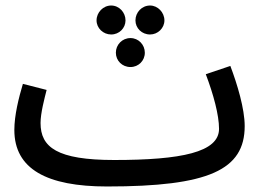

<svg xmlns="http://www.w3.org/2000/svg" viewBox="-20 -655 958 696"><path d="M383 -530C412 -530 435 -553 435 -581C435 -610 412 -635 383 -635C354 -635 330 -610 330 -581C330 -553 354 -530 383 -530ZM524 -530C552 -530 576 -553 576 -581C576 -610 552 -635 524 -635C494 -635 471 -610 471 -581C471 -553 494 -530 524 -530ZM453 -412C482 -412 505 -435 505 -464C505 -493 482 -517 453 -517C423 -517 400 -493 400 -464C400 -435 423 -412 453 -412ZM368 21C737 21 867 -39 867 -198C867 -261 840 -350 815 -416L726 -386C754 -312 774 -238 774 -188C774 -103 637 -75 394 -75C187 -75 127 -121 127 -209C127 -245 141 -297 149 -329L63 -351C48 -301 32 -237 32 -184C32 -42 150 21 368 21Z"/></svg>

Font: Noto Sans Arabic UI SmCn Md
Style: Regular
Weight: 500
Width: 4
Designer: Monotype Design Team, Nadine Chahine and Nizar Qandah
Foundry: Monotype Imaging Inc.
Version: Version 2.010